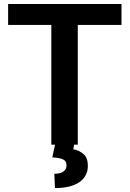

<svg xmlns="http://www.w3.org/2000/svg" viewBox="-20 -731 655 970"><path d="M373 -710.9V0H239.3V-710.9ZM593.8 -710.9V-605H21V-710.9ZM259.3 -4.9H355.5L350.1 22.9Q377.9 27.8 400.9 46.4Q423.8 64.9 423.8 107.4Q423.8 132.8 413.3 153.3Q402.8 173.8 381.8 188.7Q360.8 203.6 329.8 211.4Q298.8 219.2 257.8 219.2L254.4 147Q272 147 285.9 142.6Q299.8 138.2 307.9 128.7Q315.9 119.1 315.9 104.5Q315.9 89.8 308.6 81.8Q301.3 73.7 285.4 69.6Q269.5 65.4 244.1 64Z"/></svg>

Font: Roboto SemiBold
Style: Regular
Weight: 600
Designer: Christian Robertson
Foundry: Google
Version: Version 3.009; 2024